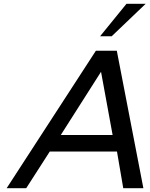

<svg xmlns="http://www.w3.org/2000/svg" viewBox="-20 -991 790 1011"><path d="M629 0 596 -193H242L118 0H15L485 -724H595L735 0ZM512 -613 300 -280H573ZM568 -800H507L646 -971H747Z"/></svg>

Font: Perun
Style: Italic
Weight: 400
Italic angle: -12°
Foundry: Copyright (c) Stefan Peev, Context Ltd, 2016
Version: Version 1.027